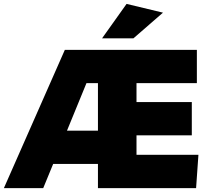

<svg xmlns="http://www.w3.org/2000/svg" viewBox="-59 -966 1048 986"><path d="M-39 0 274 -710H952V-539H642V-442H926V-271H642V-171H960L948 0H444V-124H214L163 0ZM285 -295H444V-539H385ZM465 -769 591 -946 778 -901 626 -769Z"/></svg>

Font: Livvic Black
Style: Regular
Weight: 900
Designer: Jacques Le Bailly, Baron von Fonthausen
Version: Version 1.001; ttfautohint (v1.8.2)